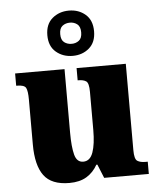

<svg xmlns="http://www.w3.org/2000/svg" viewBox="-56 -862 762 921"><g transform="rotate(-5 324.5 -402.0)"><path d="M241 10Q155 10 118.5 -39.5Q82 -89 82 -189V-405Q82 -447 74 -462Q66 -477 30 -477H27V-536H265V-230Q265 -162 275 -124Q285 -86 316 -86Q349 -86 363 -125.5Q377 -165 377 -233V-417Q377 -459 364 -468Q351 -477 327 -477H323V-536H560V-120Q560 -77 574 -68Q588 -59 612 -59H624V0H409L382 -66H377Q357 -30 324 -10Q291 10 241 10ZM310 -596Q263 -596 230 -624Q197 -652 197 -705Q197 -758 230 -786Q263 -814 310 -814Q357 -814 389.5 -786Q422 -758 422 -705Q422 -652 389.5 -624Q357 -596 310 -596ZM310 -654Q330 -654 345 -665.5Q360 -677 360 -705Q360 -733 345 -744.5Q330 -756 310 -756Q289 -756 274 -744.5Q259 -733 259 -705Q259 -677 274 -665.5Q289 -654 310 -654Z"/></g></svg>

Font: Noto Serif Thai SemiCondensed Black
Style: Regular
Weight: 900
Width: 4
Designer: Monotype Design Team
Foundry: Monotype Imaging Inc.
Version: Version 2.002; ttfautohint (v1.8.4.7-5d5b)